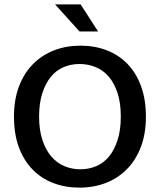

<svg xmlns="http://www.w3.org/2000/svg" viewBox="-20 -849 732 879"><path d="M348 -640Q413 -640 468 -619Q523 -598 563 -557Q603 -516 625.5 -455Q648 -394 648 -315Q648 -237 625 -176.5Q602 -116 561 -74.5Q520 -33 464.5 -11.5Q409 10 344 10Q279 10 224 -11Q169 -32 129 -73Q89 -114 66.5 -174.5Q44 -235 44 -315Q44 -393 67 -453.5Q90 -514 131 -555.5Q172 -597 227.5 -618.5Q283 -640 348 -640ZM159 -315Q159 -254 174 -208.5Q189 -163 214.5 -133Q240 -103 274.5 -88.5Q309 -74 348 -74Q387 -74 421 -88.5Q455 -103 479.5 -133Q504 -163 518.5 -208.5Q533 -254 533 -315Q533 -378 518 -423.5Q503 -469 477.5 -498.5Q452 -528 417.5 -542Q383 -556 344 -556Q305 -556 271 -541.5Q237 -527 212.5 -497Q188 -467 173.5 -421.5Q159 -376 159 -315ZM232 -829H349L429 -705H344Z"/></svg>

Font: Mukta Mahee Medium
Style: Regular
Weight: 500
Designer: Shuchita Grover, Noopur Datye, Girish Dalvi, Yashodeep Gholap
Foundry: Ek Type
Version: Version 2.538;PS 1.000;hotconv 16.6.51;makeotf.lib2.5.65220;